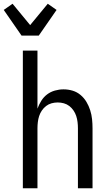

<svg xmlns="http://www.w3.org/2000/svg" viewBox="-58 -1005 578 1025"><path d="M64 0V-735H142V-425Q150 -447 162.5 -467Q175 -487 193.5 -501Q212 -515 235 -521.5Q258 -528 281 -528Q306 -528 329.5 -521Q353 -514 372 -498Q391 -482 403.5 -461Q416 -440 423.5 -416.5Q431 -393 433.5 -368.5Q436 -344 436 -320V0H358V-320Q358 -337 356 -353.5Q354 -370 349 -385.5Q344 -401 334.5 -415Q325 -429 312 -439Q299 -449 283 -453.5Q267 -458 250 -458Q233 -458 217 -453.5Q201 -449 188 -439Q175 -429 165.5 -415Q156 -401 151 -385.5Q146 -370 144 -353.5Q142 -337 142 -320V0ZM57 -815 -38 -952 9 -985 103 -871 197 -985 244 -952 149 -815Z"/></svg>

Font: Iosevka srxl
Style: Regular
Weight: 400
Monospace: yes
Designer: Belleve Invis
Foundry: Belleve Invis
Version: Version 33.0.1; ttfautohint (v1.8.3)